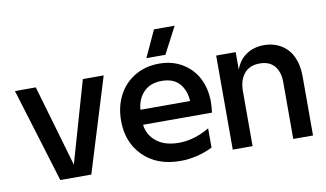

<svg xmlns="http://www.w3.org/2000/svg" viewBox="-78 -944 1909 1126"><g transform="rotate(-10 876.5 -381.5)"><path d="M199.2 0 27.8 -560.1H151.9L293 -75.2L432.1 -560.1H556.2L383.8 0Z M913.6 12.2Q774.9 12.2 692.6 -69.3Q610.4 -150.9 610.4 -279.8Q610.4 -362.8 644.3 -429Q678.2 -495.1 741.7 -533.4Q805.2 -571.8 887.7 -571.8Q968.3 -571.8 1028.6 -533.9Q1088.9 -496.1 1118.7 -435.1Q1148.4 -374 1148.4 -299.8Q1148.4 -266.6 1143.6 -234.9H733.4Q740.2 -174.3 789.3 -134.3Q838.4 -94.2 922.4 -94.2Q1013.2 -94.2 1105.5 -147.9V-33.2Q1011.2 12.2 913.6 12.2ZM733.4 -324.2H1029.3Q1025.4 -390.1 989.5 -429.7Q953.6 -469.2 885.7 -469.2Q816.4 -469.2 777.3 -428.2Q738.3 -387.2 733.4 -324.2ZM820.3 -616.2 893.6 -774.9H1016.6L933.6 -616.2Z M1226.1 -560.1H1342.3V-456.1Q1363.3 -513.2 1408 -542.5Q1452.6 -571.8 1512.2 -571.8Q1552.7 -571.8 1587.2 -558.1Q1621.6 -544.4 1647.9 -517.8Q1674.3 -491.2 1689.2 -448.7Q1704.1 -406.2 1704.1 -352.1V0H1586.4V-337.9Q1586.4 -398.9 1556.6 -434.6Q1526.9 -470.2 1469.2 -470.2Q1408.2 -470.2 1376.2 -431.2Q1344.2 -392.1 1344.2 -327.1V0H1226.1Z"/></g></svg>

Font: TASA Explorer SemiBold
Style: Regular
Weight: 600
Designer: Weizhong Zhang
Foundry: Local Remote
Version: Version 1.000;Glyphs 3.1.2 (3151)